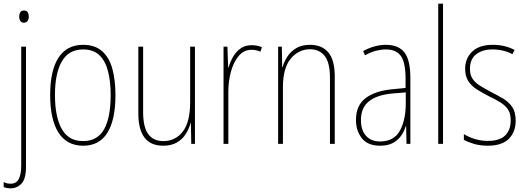

<svg xmlns="http://www.w3.org/2000/svg" viewBox="-36 -873 2854 1041"><path d="M68 -783Q68 -795 73.5 -805.5Q79 -816 94 -816Q109 -816 114.5 -806Q120 -796 120 -784Q120 -769 113.5 -759.5Q107 -750 93 -750Q80 -750 74 -760Q68 -770 68 -783ZM22 148Q9 148 -0.5 146Q-10 144 -16 141V114Q0 123 22 123Q52 123 65.5 98Q79 73 79 24V-620H105V30Q105 96 81 122Q57 148 22 148Z M590 -357Q590 -224 546.5 -153.5Q503 -83 415 -83Q326 -83 281 -154Q236 -225 236 -358Q236 -490 281 -560Q326 -630 415 -630Q478 -630 517 -596Q556 -562 573 -500.5Q590 -439 590 -357ZM262 -358Q262 -239 299 -173.5Q336 -108 414 -108Q492 -108 528 -171.5Q564 -235 564 -358Q564 -432 549.5 -487.5Q535 -543 502.5 -574Q470 -605 415 -605Q337 -605 299.5 -540.5Q262 -476 262 -358Z M1021 -620V-93H1001L999 -205H997Q989 -175 971.5 -147Q954 -119 924 -101Q894 -83 848 -83Q714 -83 714 -259V-620H740V-266Q740 -183 768 -145.5Q796 -108 849 -108Q915 -108 955 -159.5Q995 -211 995 -320V-620Z M1328 -628Q1342 -628 1356.5 -625.5Q1371 -623 1384 -617L1376 -593Q1367 -597 1354.5 -600Q1342 -603 1328 -603Q1286 -603 1258 -569.5Q1230 -536 1216 -484Q1202 -432 1202 -376V-93H1176V-620H1197L1201 -507H1203Q1211 -535 1226.5 -563Q1242 -591 1267 -609.5Q1292 -628 1328 -628Z M1645 -630Q1709 -630 1744 -589Q1779 -548 1779 -459V-93H1753V-452Q1753 -534 1724 -570Q1695 -606 1645 -606Q1583 -606 1540.5 -555Q1498 -504 1498 -401V-93H1472V-620H1492L1494 -509H1496Q1504 -538 1522 -566Q1540 -594 1570 -612Q1600 -630 1645 -630Z M2056 -630Q2125 -630 2157 -588.5Q2189 -547 2189 -449V-93H2168L2166 -189H2164Q2156 -162 2139.5 -138Q2123 -114 2095.5 -98.5Q2068 -83 2025 -83Q1957 -83 1925.5 -124Q1894 -165 1894 -222Q1894 -301 1945.5 -340.5Q1997 -380 2090 -389L2163 -396V-444Q2163 -534 2137.5 -569.5Q2112 -605 2056 -605Q2032 -605 2003.5 -598Q1975 -591 1943 -573L1933 -596Q1961 -612 1993 -621Q2025 -630 2056 -630ZM2090 -366Q2007 -358 1964 -323.5Q1921 -289 1921 -222Q1921 -167 1948.5 -136.5Q1976 -106 2025 -106Q2099 -106 2131.5 -163.5Q2164 -221 2164 -313V-372Z M2366 -93H2340V-853H2366Z M2760 -219Q2760 -157 2722.5 -120Q2685 -83 2609 -83Q2567 -83 2533.5 -93Q2500 -103 2479 -115V-146Q2506 -129 2539.5 -119Q2573 -109 2609 -109Q2673 -109 2703 -138.5Q2733 -168 2733 -221Q2733 -257 2718.5 -279Q2704 -301 2678.5 -317Q2653 -333 2619 -349Q2582 -368 2551.5 -387Q2521 -406 2503.5 -432.5Q2486 -459 2486 -501Q2486 -556 2524 -593Q2562 -630 2636 -630Q2670 -630 2700.5 -622.5Q2731 -615 2754 -602L2742 -579Q2722 -591 2693 -598Q2664 -605 2635 -605Q2579 -605 2545.5 -578.5Q2512 -552 2512 -500Q2512 -467 2526 -446Q2540 -425 2565.5 -409Q2591 -393 2625 -375Q2662 -356 2692.5 -338Q2723 -320 2741.5 -292.5Q2760 -265 2760 -219Z"/></svg>

Font: Noto Sans Telugu UI Condensed Thin
Style: Regular
Weight: 100
Width: 3
Designer: Jelle Bosma - Monotype Design Team
Foundry: Monotype Imaging Inc.
Version: Version 2.005; ttfautohint (v1.8.4.7-5d5b)